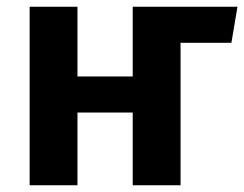

<svg xmlns="http://www.w3.org/2000/svg" viewBox="-20 -550 725 570"><path d="M685 -530 667 -423H517L516 -424V0H374V-216H210V0H68V-530H210V-323H374V-530Z"/></svg>

Font: FiraGO SemiBold
Style: Regular
Weight: 600
Designer: bBox Type
Foundry: bBox Type GmbH
Version: Version 1.001;PS 001.001;hotconv 1.0.88;makeotf.lib2.5.64775